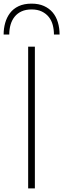

<svg xmlns="http://www.w3.org/2000/svg" viewBox="-72 -1037 348 1057"><path d="M120 0H83V-780H120ZM256 -847H225Q225 -874 218.5 -899Q212 -924 197 -943Q182 -962 158.5 -973.5Q135 -985 102 -985Q70 -985 47 -974.5Q24 -964 9 -945.5Q-6 -927 -13.5 -902Q-21 -877 -21 -847H-52Q-52 -880 -43.5 -910.5Q-35 -941 -17 -965Q1 -989 30.5 -1003Q60 -1017 102 -1017Q141 -1017 170 -1004Q199 -991 218 -968.5Q237 -946 246.5 -914.5Q256 -883 256 -847Z"/></svg>

Font: Tanohe Sans ExtraLight
Style: Regular
Weight: 250
Designer: Village Type and Design LLC & Cristiano Sobral
Foundry: Cooper Hewitt Smithsonian Design Museum
Version: Version 1.00;September 29, 2021;FontCreator 13.0.0.2655 64-b